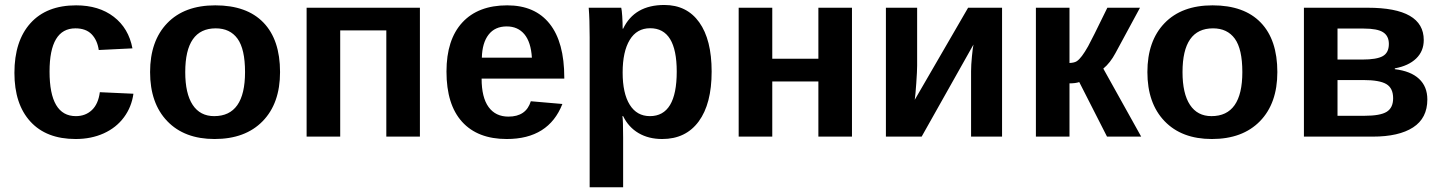

<svg xmlns="http://www.w3.org/2000/svg" viewBox="-20 -560 5910 787"><path d="M290 9.8Q169.9 9.8 104.5 -61.8Q39.1 -133.3 39.1 -261.2Q39.1 -392.1 105 -465.1Q170.9 -538.1 292 -538.1Q385.3 -538.1 446.3 -491.2Q507.3 -444.3 522.9 -361.8L384.8 -355Q378.9 -395.5 355.5 -419.7Q332 -443.8 289.1 -443.8Q183.1 -443.8 183.1 -266.6Q183.1 -84 291 -84Q330.1 -84 356.4 -108.6Q382.8 -133.3 389.2 -182.1L526.9 -175.8Q519.5 -121.6 488 -79.1Q456.5 -36.6 405.3 -13.4Q354 9.8 290 9.8Z M1127.9 -264.6Q1127.9 -136.2 1056.6 -63.2Q985.4 9.8 859.4 9.8Q735.8 9.8 665.5 -63.5Q595.2 -136.7 595.2 -264.6Q595.2 -392.1 665.5 -465.1Q735.8 -538.1 862.3 -538.1Q991.7 -538.1 1059.8 -467.5Q1127.9 -397 1127.9 -264.6ZM984.4 -264.6Q984.4 -358.9 953.6 -401.4Q922.9 -443.8 864.3 -443.8Q739.3 -443.8 739.3 -264.6Q739.3 -176.3 769.8 -130.1Q800.3 -84 857.9 -84Q984.4 -84 984.4 -264.6Z M1701.2 -528.3V0H1563.5V-435.5H1374.5V0H1236.8V-528.3Z M2057.1 9.8Q1938 9.8 1874 -60.8Q1810.1 -131.3 1810.1 -266.6Q1810.1 -397.5 1875 -467.8Q1939.9 -538.1 2059.1 -538.1Q2172.9 -538.1 2232.9 -462.6Q2293 -387.2 2293 -241.7V-237.8H1954.1Q1954.1 -160.6 1982.7 -121.3Q2011.2 -82 2064 -82Q2136.7 -82 2155.8 -145L2285.2 -133.8Q2229 9.8 2057.1 9.8ZM2057.1 -451.7Q2008.8 -451.7 1982.7 -418Q1956.5 -384.3 1955.1 -323.7H2160.2Q2156.2 -387.7 2129.4 -419.7Q2102.5 -451.7 2057.1 -451.7Z M2897 -266.6Q2897 -134.3 2844 -62.3Q2791 9.8 2694.3 9.8Q2638.7 9.8 2597.4 -14.4Q2556.2 -38.6 2534.2 -84H2531.2Q2534.2 -69.3 2534.2 4.9V207.5H2397V-406.7Q2397 -481.4 2393.1 -528.3H2526.4Q2528.8 -519.5 2530.5 -493.7Q2532.2 -467.8 2532.2 -442.4H2534.2Q2580.6 -539.6 2703.1 -539.6Q2795.4 -539.6 2846.2 -468.5Q2897 -397.5 2897 -266.6ZM2753.9 -266.6Q2753.9 -444.3 2645 -444.3Q2590.3 -444.3 2561.3 -396.5Q2532.2 -348.6 2532.2 -262.7Q2532.2 -177.2 2561.3 -130.6Q2590.3 -84 2644 -84Q2753.9 -84 2753.9 -266.6Z M3145.5 -528.3V-319.3H3334.5V-528.3H3472.2V0H3334.5V-226.1H3145.5V0H3007.8V-528.3Z M3739.3 -528.3V-291Q3739.3 -268.6 3735.8 -219.2Q3732.4 -169.9 3729.5 -150.9L3948.2 -528.3H4087.4V0H3960.4V-268.6Q3960.4 -293 3963.9 -328.6Q3967.3 -364.3 3970.2 -377.4L3757.8 0H3611.3V-528.3Z M4226.1 -528.3H4363.8V-301.8Q4384.3 -302.7 4394 -309.3Q4403.8 -315.9 4415 -330.8Q4426.3 -345.7 4440.2 -370.4Q4454.1 -395 4519 -528.3H4652.8L4552.2 -342.3Q4530.8 -302.2 4502.4 -278.8L4657.7 0H4517.6L4403.8 -223.6Q4388.7 -218.3 4363.8 -218.3V0H4226.1Z M5215.8 -264.6Q5215.8 -136.2 5144.5 -63.2Q5073.2 9.8 4947.3 9.8Q4823.7 9.8 4753.4 -63.5Q4683.1 -136.7 4683.1 -264.6Q4683.1 -392.1 4753.4 -465.1Q4823.7 -538.1 4950.2 -538.1Q5079.6 -538.1 5147.7 -467.5Q5215.8 -397 5215.8 -264.6ZM5072.3 -264.6Q5072.3 -358.9 5041.5 -401.4Q5010.7 -443.8 4952.1 -443.8Q4827.1 -443.8 4827.1 -264.6Q4827.1 -176.3 4857.7 -130.1Q4888.2 -84 4945.8 -84Q5072.3 -84 5072.3 -264.6Z M5586.4 -528.3Q5815.9 -528.3 5815.9 -396Q5815.9 -350.1 5784.7 -320.1Q5753.4 -290 5697.3 -279.8V-276.4Q5762.7 -268.6 5796.6 -236.8Q5830.6 -205.1 5830.6 -152.3Q5830.6 -75.7 5772.2 -37.8Q5713.9 0 5606.9 0H5324.7V-528.3ZM5462.4 -85.4H5573.2Q5637.7 -85.4 5664.1 -101.8Q5690.4 -118.2 5690.4 -157.2Q5690.4 -198.7 5662.6 -215.3Q5634.8 -231.9 5567.9 -231.9H5462.4ZM5462.4 -442.9V-315.9H5564Q5623.5 -315.9 5648.2 -330.1Q5672.9 -344.2 5672.9 -379.9Q5672.9 -412.6 5649.4 -427.7Q5626 -442.9 5570.3 -442.9Z"/></svg>

Font: Arial
Style: Bold
Weight: 700
Designer: Steve Matteson
Foundry: Ascender Corporation
Version: Version 2.00.3